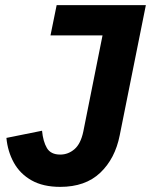

<svg xmlns="http://www.w3.org/2000/svg" viewBox="-20 -718 589 749"><path d="M201 -698H549L447 -190Q429 -99 371 -44Q313 11 215 11Q148 11 103 -14.5Q58 -40 34 -83.5Q10 -127 5 -180L144 -208Q148 -166 163 -140.5Q178 -115 215 -115Q246 -115 270.5 -136Q295 -157 305 -205L380 -580H177Z"/></svg>

Font: IBM Plex Sans Var
Style: Italic
Weight: 400
Italic angle: -11.31°
Designer: Mike Abbink, Paul van der Laan, Pieter van Rosmalen
Foundry: Bold Monday
Version: Version 1.001